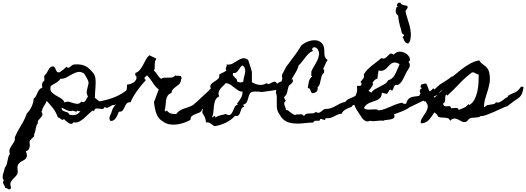

<svg xmlns="http://www.w3.org/2000/svg" viewBox="-250 -908 3999 1459"><path d="M732.4 -239.3Q730.5 -214.8 719.2 -195.3Q708 -175.8 691.4 -160.2Q674.8 -144.5 655.3 -131.8Q635.7 -119.1 617.2 -108.4Q608.4 -112.3 600.1 -107.4Q591.8 -102.5 583 -97.2Q574.2 -91.8 564.9 -89.4Q555.7 -86.9 545.9 -95.7Q538.1 -79.1 526.9 -79.6Q515.6 -80.1 503.4 -82.5Q491.2 -85 480.5 -83.5Q469.7 -82 463.9 -61.5L457 -69.3Q439.5 -58.6 422.9 -41.5Q406.2 -24.4 388.2 -8.8Q370.1 6.8 350.1 16.6Q330.1 26.4 307.6 21.5Q301.8 33.2 291.5 33.2Q281.2 33.2 270.5 26.4Q259.8 19.5 250 10.7Q240.2 2 235.4 -3.9Q230.5 3.9 225.1 2.9Q219.7 2 213.9 -2.4Q208 -6.8 202.1 -11.7Q196.3 -16.6 189.5 -15.6Q175.8 -56.6 153.8 -84.5Q131.8 -112.3 104.5 -141.6Q101.6 -130.9 96.2 -122.1Q90.8 -113.3 85.4 -105Q80.1 -96.7 75.7 -87.9Q71.3 -79.1 70.3 -67.4L64.5 -59.6Q75.2 -43.9 71.8 -33.7Q68.4 -23.4 59.6 -14.6Q50.8 -5.9 43 4.4Q35.2 14.6 37.1 30.3Q30.3 36.1 27.3 46.4Q24.4 56.6 22 68.4Q19.5 80.1 17.1 91.8Q14.6 103.5 8.8 112.3Q11.7 124 6.3 130.4Q1 136.7 -6.3 143.1Q-13.7 149.4 -20.5 157.7Q-27.3 166 -25.4 179.7Q-24.4 189.5 -23.9 189Q-23.4 188.5 -23.4 198.2Q-23.4 211.9 -30.8 225.1Q-38.1 238.3 -53.7 240.2Q-43.9 264.6 -45.9 277.8Q-47.9 291 -56.2 299.3Q-64.5 307.6 -76.2 313Q-87.9 318.4 -98.1 326.2Q-108.4 334 -114.3 347.2Q-120.1 360.4 -116.2 382.8Q-112.3 408.2 -123 421.9Q-133.8 435.5 -146.5 447.8Q-159.2 460 -167.5 474.6Q-175.8 489.3 -166 516.6Q-168.9 528.3 -174.3 530.3Q-179.7 532.2 -185.5 529.8Q-191.4 527.3 -198.2 523.4Q-205.1 519.5 -210.9 519.5Q-210.9 511.7 -214.8 504.9Q-218.8 498 -222.7 491.2Q-226.6 484.4 -227.1 477.5Q-227.5 470.7 -220.7 461.9Q-229.5 453.1 -230 441.4Q-230.5 429.7 -227.1 416.5Q-223.6 403.3 -219.2 390.6Q-214.8 377.9 -213.9 367.2Q-204.1 355.5 -199.7 342.3Q-195.3 329.1 -192.9 314.9Q-190.4 300.8 -187 287.1Q-183.6 273.4 -174.8 261.7Q-181.6 240.2 -175.8 225.1Q-169.9 210 -160.6 197.3Q-151.4 184.6 -143.1 170.4Q-134.8 156.2 -137.7 135.7Q-118.2 89.8 -90.8 46.4Q-63.5 2.9 -45.9 -45.9Q-23.4 -68.4 -9.8 -97.7Q3.9 -127 5.9 -158.2Q18.6 -167 23.9 -179.2Q29.3 -191.4 34.7 -203.1Q40 -214.8 47.9 -225.6Q55.7 -236.3 72.3 -243.2Q68.4 -256.8 69.3 -265.1Q70.3 -273.4 76.2 -287.1Q85 -290 86.4 -296.4Q87.9 -302.7 86.9 -310.1Q85.9 -317.4 85.9 -325.2Q85.9 -333 91.8 -338.9Q95.7 -342.8 96.2 -343.3Q96.7 -343.8 96.7 -343.8Q96.7 -343.8 97.7 -344.2Q98.6 -344.7 101.6 -348.6Q107.4 -356.4 112.3 -366.7Q117.2 -377 123 -385.7Q128.9 -394.5 137.2 -399.9Q145.5 -405.3 159.2 -402.3Q165 -397.5 168.9 -389.6Q172.9 -381.8 176.3 -374Q179.7 -366.2 184.6 -361.3Q189.5 -356.4 198.2 -358.4Q202.1 -358.4 207 -361.3Q219.7 -370.1 231.9 -379.9Q244.1 -389.6 255.9 -400.4Q263.7 -391.6 270 -393.1Q276.4 -394.5 282.7 -399.9Q289.1 -405.3 296.4 -411.1Q303.7 -417 313.5 -418Q355.5 -421.9 386.2 -411.1Q417 -400.4 445.3 -368.2Q450.2 -362.3 456.5 -355Q462.9 -347.7 466.8 -339.8Q474.6 -325.2 476.1 -302.7Q477.5 -280.3 476.1 -255.4Q474.6 -230.5 472.7 -206.5Q470.7 -182.6 470.7 -165L504.9 -137.7Q568.4 -148.4 626 -171.9Q683.6 -195.3 732.4 -239.3ZM418.9 -175.8Q407.2 -192.4 408.7 -208Q410.2 -223.6 414.6 -239.3Q418.9 -254.9 421.9 -270Q424.8 -285.2 417 -300.8Q410.2 -314.5 403.3 -326.2Q396.5 -337.9 388.7 -349.6Q363.3 -365.2 341.8 -360.8Q320.3 -356.4 299.3 -344.7Q278.3 -333 256.8 -320.8Q235.4 -308.6 210 -309.6Q202.1 -298.8 193.4 -291.5Q184.6 -284.2 175.3 -278.3Q166 -272.5 155.8 -267.1Q145.5 -261.7 135.7 -253.9Q127.9 -226.6 139.6 -211.4Q151.4 -196.3 170.9 -185.1Q190.4 -173.8 210.9 -162.1Q231.4 -150.4 240.2 -128.9Q258.8 -138.7 275.4 -134.3Q292 -129.9 308.1 -124.5Q324.2 -119.1 339.4 -119.1Q354.5 -119.1 369.1 -136.7Q378.9 -128.9 386.7 -132.3Q394.5 -135.7 399.9 -143.1Q405.3 -150.4 409.7 -160.2Q414.1 -169.9 418.9 -175.8ZM361.3 -63.5Q356.4 -63.5 350.1 -63Q343.8 -62.5 340.8 -69.3L335 -61.5Q326.2 -58.6 318.4 -62Q310.5 -65.4 301.8 -67.4Q292 -62.5 280.8 -64Q269.5 -65.4 258.3 -70.3Q247.1 -75.2 236.3 -81.1Q225.6 -86.9 216.8 -90.8Q218.8 -74.2 226.1 -68.8Q233.4 -63.5 243.2 -60.5Q252.9 -57.6 262.7 -53.7Q272.5 -49.8 278.3 -36.1Q302.7 -30.3 323.7 -35.6Q344.7 -41 361.3 -63.5Z M1366.2 -193.4Q1343.8 -182.6 1335.9 -167Q1328.1 -151.4 1323.7 -134.8Q1319.3 -118.2 1313 -103Q1306.6 -87.9 1286.1 -78.1Q1281.2 -60.5 1267.1 -53.7Q1252.9 -46.9 1237.3 -41.5Q1221.7 -36.1 1209.5 -27.3Q1197.3 -18.6 1197.3 2.9Q1177.7 13.7 1154.8 22.5Q1131.8 31.2 1106.9 35.6Q1082 40 1057.6 39.1Q1033.2 38.1 1011.7 29.3Q997.1 22.5 983.4 11.7Q978.5 7.8 974.1 5.4Q969.7 2.9 964.8 -2Q953.1 -13.7 945.3 -29.3Q937.5 -44.9 932.6 -62.5Q927.7 -80.1 924.8 -97.7Q921.9 -115.2 919.9 -130.9L956.1 -228.5Q927.7 -251 910.2 -280.8Q892.6 -310.5 867.2 -335.9Q862.3 -329.1 854.5 -324.2Q846.7 -319.3 848.6 -308.6L858.4 -299.8Q826.2 -264.6 793.5 -220.2Q760.7 -175.8 742.2 -130.9Q720.7 -131.8 711.9 -120.6Q703.1 -109.4 697.3 -95.2Q691.4 -81.1 682.6 -69.3Q673.8 -57.6 653.3 -59.6Q648.4 -48.8 643.6 -36.6Q638.7 -24.4 631.8 -13.7Q625 -2.9 615.2 4.4Q605.5 11.7 590.8 11.7Q583 3.9 582 -4.9Q581.1 -13.7 584 -22.9Q586.9 -32.2 591.8 -41.5Q596.7 -50.8 598.6 -59.6Q606.4 -87.9 627 -110.8Q647.5 -133.8 668 -156.7Q688.5 -179.7 703.1 -205.1Q717.8 -230.5 714.8 -264.6Q727.5 -265.6 740.7 -270Q753.9 -274.4 765.1 -281.7Q776.4 -289.1 782.7 -300.3Q789.1 -311.5 787.1 -327.1Q779.3 -331.1 778.3 -338.4Q777.3 -345.7 778.3 -353.5Q799.8 -360.4 813 -377.4Q826.2 -394.5 836.9 -414.1Q847.7 -433.6 857.9 -453.6Q868.2 -473.6 884.8 -488.3Q898.4 -480.5 912.1 -475.1Q925.8 -469.7 938.5 -460.9Q929.7 -449.2 927.7 -438.5Q925.8 -427.7 925.8 -416.5Q925.8 -405.3 925.8 -394.5Q925.8 -383.8 919.9 -372.1Q935.5 -358.4 946.3 -339.8Q957 -321.3 973.6 -308.6Q985.4 -317.4 1000 -317.9Q1014.6 -318.4 1029.8 -317.9Q1044.9 -317.4 1058.6 -319.8Q1072.3 -322.3 1081.1 -335.9Q1085 -332 1092.8 -332Q1100.6 -332 1108.4 -332Q1116.2 -332 1122.1 -329.6Q1127.9 -327.1 1128.9 -320.3Q1129.9 -312.5 1128.4 -309.6Q1127 -306.6 1125 -299.8Q1123 -292 1124 -292Q1125 -292 1122.1 -285.2Q1117.2 -272.5 1106 -263.7Q1094.7 -254.9 1083.5 -246.6Q1072.3 -238.3 1063 -228Q1053.7 -217.8 1053.7 -202.1Q1032.2 -194.3 1023.4 -179.2Q1014.6 -164.1 1011.7 -145Q1008.8 -126 1007.8 -106Q1006.8 -85.9 1001 -69.3L1009.8 -59.6L1017.6 -69.3Q1031.2 -49.8 1050.3 -44.9Q1069.3 -40 1089.8 -42Q1099.6 -56.6 1112.8 -65.4Q1126 -74.2 1141.1 -80.1Q1156.2 -85.9 1172.4 -90.8Q1188.5 -95.7 1203.1 -102.5Q1214.8 -108.4 1223.1 -115.2Q1231.4 -122.1 1241.2 -130.9Q1270.5 -158.2 1299.3 -184.6Q1328.1 -210.9 1357.4 -238.3Q1363.3 -238.3 1365.2 -232.4Q1367.2 -226.6 1367.2 -219.2Q1367.2 -211.9 1366.7 -204.6Q1366.2 -197.3 1366.2 -193.4Z M1974.6 -306.6Q1978.5 -292 1971.7 -281.7Q1964.8 -271.5 1953.6 -263.7Q1942.4 -255.9 1929.2 -249.5Q1916 -243.2 1907.2 -235.4Q1863.3 -225.6 1827.6 -221.2Q1792 -216.8 1749 -210Q1736.3 -208 1725.1 -210.4Q1713.9 -212.9 1702.1 -211.9Q1695.3 -211.9 1689.5 -212.4Q1683.6 -212.9 1677.7 -211.9Q1655.3 -210 1648.4 -196.8Q1641.6 -183.6 1637.2 -166.5Q1632.8 -149.4 1626.5 -134.3Q1620.1 -119.1 1599.6 -113.3Q1597.7 -108.4 1601.1 -104.5Q1604.5 -100.6 1606.4 -97.7Q1589.8 -92.8 1584.5 -80.1Q1579.1 -67.4 1575.2 -54.7Q1571.3 -42 1564 -33.2Q1556.6 -24.4 1536.1 -27.3Q1505.9 4.9 1464.8 24.9Q1423.8 44.9 1379.9 50.8Q1372.1 46.9 1364.7 41Q1357.4 35.2 1350.1 30.3Q1342.8 25.4 1334.5 22.9Q1326.2 20.5 1315.4 22.5Q1314.5 2 1307.1 -15.6Q1299.8 -33.2 1288.1 -48.8Q1286.1 -66.4 1292.5 -81.5Q1298.8 -96.7 1305.7 -111.3Q1312.5 -126 1316.9 -141.1Q1321.3 -156.2 1315.4 -175.8Q1325.2 -181.6 1328.6 -189.5Q1332 -197.3 1333.5 -205.6Q1335 -213.9 1337.9 -221.2Q1340.8 -228.5 1351.6 -233.4Q1343.8 -256.8 1354 -268.1Q1364.3 -279.3 1378.9 -288.1Q1393.6 -296.9 1406.2 -307.6Q1418.9 -318.4 1416 -339.8Q1421.9 -345.7 1429.7 -349.6Q1437.5 -353.5 1444.8 -356.9Q1452.1 -360.4 1459 -364.3Q1465.8 -368.2 1471.7 -375Q1464.8 -379.9 1465.3 -384.8Q1465.8 -389.6 1467.8 -395Q1469.7 -400.4 1472.2 -406.2Q1474.6 -412.1 1471.7 -418Q1498 -414.1 1518.1 -425.3Q1538.1 -436.5 1556.2 -448.2Q1574.2 -460 1592.8 -464.8Q1611.3 -469.7 1635.7 -453.1Q1637.7 -446.3 1642.1 -433.1Q1646.5 -419.9 1650.9 -406.2Q1655.3 -392.6 1659.2 -379.9Q1663.1 -367.2 1664.1 -361.3Q1664.1 -356.4 1664.1 -345.7Q1664.1 -335 1664.1 -322.8Q1664.1 -310.5 1664.1 -299.8Q1664.1 -289.1 1664.1 -283.2Q1692.4 -266.6 1720.7 -263.2Q1749 -259.8 1777.3 -276.4Q1788.1 -266.6 1797.9 -271Q1807.6 -275.4 1816.9 -281.2Q1826.2 -287.1 1835.9 -287.6Q1845.7 -288.1 1855.5 -271.5Q1869.1 -284.2 1883.8 -287.6Q1898.4 -291 1914.1 -291.5Q1929.7 -292 1944.8 -293.9Q1960 -295.9 1974.6 -306.6ZM1599.6 -290Q1599.6 -304.7 1604.5 -321.3Q1609.4 -337.9 1612.3 -354Q1615.2 -370.1 1611.8 -384.8Q1608.4 -399.4 1592.8 -411.1Q1582 -405.3 1575.2 -395Q1568.4 -384.8 1561.5 -374.5Q1554.7 -364.3 1545.4 -357.4Q1536.1 -350.6 1521.5 -353.5Q1516.6 -341.8 1521.5 -334.5Q1526.4 -327.1 1533.2 -320.8Q1540 -314.5 1546.4 -307.6Q1552.7 -300.8 1550.8 -290Q1554.7 -287.1 1561.5 -284.7Q1568.4 -282.2 1575.7 -281.7Q1583 -281.2 1589.8 -283.2Q1596.7 -285.2 1599.6 -290ZM1592.8 -211.9Q1573.2 -211.9 1559.1 -221.2Q1544.9 -230.5 1530.8 -242.2Q1516.6 -253.9 1501.5 -264.2Q1486.3 -274.4 1464.8 -276.4Q1456.1 -264.6 1444.3 -254.4Q1432.6 -244.1 1423.8 -232.4Q1415 -220.7 1411.6 -207Q1408.2 -193.4 1416 -175.8Q1393.6 -165 1385.7 -145Q1377.9 -125 1375.5 -101.6Q1373 -78.1 1371.1 -54.7Q1369.1 -31.2 1358.4 -12.7L1379.9 -27.3Q1383.8 -25.4 1386.2 -21.5Q1388.7 -17.6 1386.7 -12.7Q1394.5 -20.5 1404.3 -24.9Q1414.1 -29.3 1424.3 -31.7Q1434.6 -34.2 1444.8 -36.1Q1455.1 -38.1 1464.8 -42Q1489.3 -28.3 1500 -36.1Q1510.7 -43.9 1517.6 -59.6Q1524.4 -75.2 1532.2 -92.3Q1540 -109.4 1557.6 -113.3L1550.8 -120.1Q1567.4 -140.6 1580.6 -162.6Q1593.8 -184.6 1592.8 -211.9Z M2586.9 -273.4Q2578.1 -249 2560.1 -228.5Q2542 -208 2521.5 -188.5Q2501 -168.9 2481 -149.9Q2460.9 -130.9 2447.3 -110.4Q2438.5 -113.3 2432.1 -108.4Q2425.8 -103.5 2420.9 -95.7Q2410.2 -91.8 2398.9 -87.4Q2387.7 -83 2377.4 -77.1Q2367.2 -71.3 2358.9 -63.5Q2350.6 -55.7 2346.7 -43.9Q2328.1 -43 2314.5 -36.6Q2300.8 -30.3 2288.1 -23.4Q2275.4 -16.6 2260.7 -12.2Q2246.1 -7.8 2225.6 -10.7Q2221.7 3.9 2215.3 3.4Q2209 2.9 2202.1 -0.5Q2195.3 -3.9 2188.5 -4.4Q2181.6 -4.9 2177.7 9.8Q2170.9 9.8 2163.6 9.3Q2156.2 8.8 2149.9 9.3Q2143.6 9.8 2138.2 12.7Q2132.8 15.6 2129.9 23.4Q2101.6 23.4 2070.3 27.3Q2039.1 31.2 2008.3 31.2Q1977.5 31.2 1948.7 23.9Q1919.9 16.6 1897.5 -5.9Q1889.6 -13.7 1884.8 -21.5Q1879.9 -29.3 1874 -39.1Q1871.1 -43.9 1868.2 -48.3Q1865.2 -52.7 1862.3 -58.6Q1854.5 -76.2 1853.5 -94.7Q1852.5 -113.3 1853 -131.8Q1853.5 -150.4 1853.5 -168.5Q1853.5 -186.5 1846.7 -204.1Q1846.7 -220.7 1854 -233.9Q1861.3 -247.1 1870.1 -259.8Q1878.9 -272.5 1886.7 -285.6Q1894.5 -298.8 1895.5 -314.5Q1888.7 -331.1 1896.5 -346.7Q1904.3 -362.3 1912.1 -376Q1915 -380.9 1917.5 -386.2Q1919.9 -391.6 1922.9 -397.5Q1925.8 -403.3 1930.7 -409.2Q1935.5 -415 1939.5 -419.9Q1952.1 -437.5 1964.8 -454.1Q1977.5 -470.7 1990.2 -488.3Q1999 -500 2007.3 -511.7Q2015.6 -523.4 2023.4 -536.1Q2027.3 -542 2031.2 -549.3Q2035.2 -556.6 2039.1 -561.5Q2043.9 -567.4 2055.7 -574.7Q2067.4 -582 2074.2 -585.9Q2093.8 -595.7 2116.2 -600.1Q2138.7 -604.5 2158.2 -600.6Q2177.7 -596.7 2192.9 -582.5Q2208 -568.4 2212.9 -542Q2214.8 -529.3 2214.4 -517.1Q2213.9 -504.9 2215.3 -493.2Q2216.8 -481.4 2221.7 -471.2Q2226.6 -460.9 2239.3 -452.1Q2228.5 -435.5 2221.2 -418Q2213.9 -400.4 2205.1 -382.8Q2214.8 -379.9 2213.4 -371.6Q2211.9 -363.3 2212.9 -356.4Q2199.2 -345.7 2194.3 -330.1Q2189.5 -314.5 2186.5 -298.3Q2183.6 -282.2 2179.2 -268.1Q2174.8 -253.9 2163.1 -245.1Q2168.9 -213.9 2143.6 -204.1Q2126 -197.3 2120.1 -201.7Q2114.3 -206.1 2111.8 -214.4Q2109.4 -222.7 2105.5 -230.5Q2101.6 -238.3 2088.9 -238.3Q2090.8 -250 2092.3 -262.2Q2093.8 -274.4 2096.7 -286.1Q2099.6 -297.9 2105.5 -308.6Q2111.3 -319.3 2122.1 -328.1Q2113.3 -333 2115.2 -343.3Q2117.2 -353.5 2115.2 -362.3Q2122.1 -381.8 2135.7 -403.3Q2149.4 -424.8 2160.2 -446.8Q2170.9 -468.8 2173.8 -491.2Q2176.8 -513.7 2163.1 -535.2Q2159.2 -541 2151.9 -544.9Q2144.5 -548.8 2137.7 -548.8Q2130.9 -548.8 2126 -543.9Q2121.1 -539.1 2122.1 -528.3L2129.9 -521.5Q2111.3 -515.6 2097.2 -502Q2083 -488.3 2070.3 -472.2Q2057.6 -456.1 2045.4 -439.5Q2033.2 -422.9 2019.5 -411.1Q2012.7 -383.8 1998.5 -360.4Q1984.4 -336.9 1970.7 -313.5Q1962.9 -298.8 1959.5 -289.1Q1956.1 -279.3 1950.2 -265.6Q1948.2 -260.7 1945.8 -256.3Q1943.4 -252 1941.4 -247.1Q1935.5 -225.6 1931.2 -205.1Q1926.8 -184.6 1908.2 -169.9Q1911.1 -162.1 1913.6 -155.3Q1916 -148.4 1922.9 -141.6Q1912.1 -135.7 1910.6 -127.4Q1909.2 -119.1 1911.6 -109.9Q1914.1 -100.6 1918.5 -91.3Q1922.9 -82 1922.9 -73.2Q1934.6 -72.3 1944.3 -64.5Q1954.1 -56.6 1964.4 -48.8Q1974.6 -41 1984.4 -36.6Q1994.1 -32.2 2005.9 -39.1Q2013.7 -37.1 2020.5 -38.1Q2027.3 -39.1 2034.2 -39.6Q2041 -40 2047.4 -37.1Q2053.7 -34.2 2060.5 -25.4Q2067.4 -40 2079.1 -43Q2090.8 -45.9 2104 -45.9Q2117.2 -45.9 2129.4 -46.9Q2141.6 -47.9 2150.4 -58.6Q2162.1 -48.8 2171.4 -50.8Q2180.7 -52.7 2189 -59.6Q2197.3 -66.4 2206.1 -73.2Q2214.8 -80.1 2225.6 -80.1Q2249 -80.1 2266.6 -86.9Q2284.2 -93.8 2300.8 -103Q2317.4 -112.3 2334.5 -121.1Q2351.6 -129.9 2374 -133.8Q2383.8 -148.4 2397 -154.8Q2410.2 -161.1 2424.3 -166.5Q2438.5 -171.9 2451.7 -180.2Q2464.8 -188.5 2475.6 -207Q2495.1 -206.1 2507.8 -218.3Q2520.5 -230.5 2532.2 -244.6Q2543.9 -258.8 2556.2 -269Q2568.4 -279.3 2586.9 -273.4Z M3190.4 -298.8Q3181.6 -290 3177.2 -285.2Q3172.9 -280.3 3169.4 -275.9Q3166 -271.5 3161.6 -266.6Q3157.2 -261.7 3148.4 -252Q3140.6 -244.1 3133.8 -235.4Q3127 -226.6 3118.2 -219.7Q3106.4 -222.7 3100.1 -216.8Q3093.8 -210.9 3088.4 -203.6Q3083 -196.3 3078.6 -189.9Q3074.2 -183.6 3067.4 -184.6Q3043.9 -171.9 3020.5 -162.6Q2997.1 -153.3 2975.6 -135.7L2967.8 -143.6L2866.2 -94.7Q2861.3 -92.8 2856.4 -88.9Q2851.6 -85 2846.7 -82Q2825.2 -70.3 2802.2 -61Q2779.3 -51.8 2756.8 -43.9L2744.1 -40Q2752 -20.5 2744.1 -12.7Q2736.3 -4.9 2721.7 -1.5Q2707 2 2689.5 2.9Q2671.9 3.9 2662.1 9.8Q2650.4 7.8 2638.2 8.3Q2626 8.8 2613.3 10.7Q2599.6 12.7 2587.9 12.7Q2576.2 12.7 2562.5 9.8H2560.5Q2543.9 17.6 2531.7 13.2Q2519.5 8.8 2509.8 -1.5Q2500 -11.7 2491.7 -25.9Q2483.4 -40 2474.6 -51.8Q2468.8 -59.6 2460 -74.2Q2451.2 -88.9 2444.8 -105.5Q2438.5 -122.1 2437 -139.2Q2435.5 -156.2 2444.3 -168.9Q2453.1 -181.6 2458.5 -196.3Q2463.9 -210.9 2463.9 -230.5Q2463.9 -237.3 2463.4 -243.2Q2462.9 -249 2462.9 -255.9Q2467.8 -255.9 2473.6 -255.4Q2479.5 -254.9 2484.9 -255.4Q2490.2 -255.9 2493.7 -259.3Q2497.1 -262.7 2497.1 -271.5Q2497.1 -276.4 2493.7 -279.3Q2490.2 -282.2 2489.3 -285.2Q2495.1 -293.9 2500.5 -299.3Q2505.9 -304.7 2509.8 -310.1Q2513.7 -315.4 2515.6 -322.8Q2517.6 -330.1 2514.6 -342.8Q2526.4 -363.3 2542.5 -379.4Q2558.6 -395.5 2576.2 -409.7Q2593.8 -423.8 2612.3 -437.5Q2630.9 -451.2 2647.5 -466.8Q2666 -459 2677.2 -466.8Q2688.5 -474.6 2697.3 -483.9Q2706.1 -493.2 2714.8 -499Q2723.6 -504.9 2738.3 -494.1L2740.2 -492.2Q2766.6 -518.6 2793.5 -515.6Q2820.3 -512.7 2839.4 -498Q2858.4 -483.4 2864.3 -464.4Q2870.1 -445.3 2853.5 -438.5Q2864.3 -427.7 2864.3 -413.1Q2864.3 -398.4 2856.4 -387.7Q2847.7 -376 2841.3 -363.8Q2835 -351.6 2828.1 -337.9Q2818.4 -315.4 2806.6 -295.4Q2794.9 -275.4 2773.4 -261.7Q2755.9 -266.6 2749.5 -257.8Q2743.2 -249 2740.2 -238.8Q2737.3 -228.5 2733.4 -222.7Q2729.5 -216.8 2716.8 -226.6L2714.8 -228.5L2712.9 -226.6Q2705.1 -218.8 2700.7 -209Q2696.3 -199.2 2688.5 -194.3Q2679.7 -197.3 2669.9 -199.2Q2660.2 -201.2 2651.4 -203.1Q2651.4 -182.6 2643.6 -170.9Q2635.7 -159.2 2623.5 -151.9Q2611.3 -144.5 2595.7 -140.1Q2580.1 -135.7 2564.9 -129.4Q2549.8 -123 2536.6 -113.8Q2523.4 -104.5 2515.6 -87.9Q2525.4 -77.1 2540 -75.7Q2554.7 -74.2 2570.3 -75.7Q2585.9 -77.1 2601.1 -77.1Q2616.2 -77.1 2627.9 -69.3L2628.9 -68.4L2629.9 -69.3Q2653.3 -72.3 2675.3 -80.6Q2697.3 -88.9 2718.3 -98.1Q2739.3 -107.4 2761.2 -115.7Q2783.2 -124 2806.6 -127.9Q2811.5 -120.1 2819.8 -119.1Q2828.1 -118.2 2835.9 -120.1L2836.9 -122.1Q2838.9 -128.9 2840.8 -134.3Q2842.8 -139.6 2846.7 -146.5Q2853.5 -157.2 2863.3 -163.1Q2873 -168.9 2884.3 -171.9Q2895.5 -174.8 2908.2 -175.8Q2920.9 -176.8 2933.6 -178.7H2935.5L2936.5 -181.6Q2940.4 -193.4 2946.8 -197.8Q2953.1 -202.1 2960.4 -204.1Q2967.8 -206.1 2976.1 -207Q2984.4 -208 2992.2 -212.9Q3009.8 -207 3021.5 -216.8Q3033.2 -226.6 3043.9 -237.3L3051.8 -227.5L3054.7 -231.4Q3069.3 -245.1 3076.7 -252Q3084 -258.8 3090.8 -264.2Q3097.7 -269.5 3106.9 -274.9Q3116.2 -280.3 3132.8 -291Q3146.5 -299.8 3159.7 -308.6Q3172.9 -317.4 3185.5 -328.1Q3190.4 -326.2 3190.4 -320.8Q3190.4 -315.4 3190.4 -310.5Q3189.5 -308.6 3189 -304.7Q3188.5 -300.8 3190.4 -298.8ZM2786.1 -420.9Q2785.2 -421.9 2784.7 -421.9Q2784.2 -421.9 2783.2 -422.9Q2762.7 -433.6 2749 -433.1Q2735.4 -432.6 2724.1 -425.3Q2712.9 -418 2703.6 -406.7Q2694.3 -395.5 2684.1 -386.2Q2673.8 -377 2660.2 -372.1Q2646.5 -367.2 2627 -373Q2624 -357.4 2621.6 -342.3Q2619.1 -327.1 2618.2 -311.5Q2601.6 -305.7 2592.3 -294.9Q2583 -284.2 2576.7 -271.5Q2570.3 -258.8 2564.9 -244.6Q2559.6 -230.5 2550.8 -217.8L2554.7 -212.9Q2558.6 -214.8 2563.5 -210Q2568.4 -205.1 2570.3 -203.1Q2581.1 -218.8 2599.1 -229.5Q2617.2 -240.2 2636.2 -249.5Q2655.3 -258.8 2672.9 -269.5Q2690.4 -280.3 2699.2 -297.9Q2730.5 -306.6 2746.1 -333Q2761.7 -359.4 2772.5 -387.7Q2774.4 -393.6 2779.8 -404.8Q2785.2 -416 2786.1 -420.9ZM2841.8 -864.3Q2850.6 -856.4 2846.7 -848.1Q2842.8 -839.8 2835 -829.1Q2833 -827.1 2832.5 -826.2Q2832 -825.2 2831.1 -823.2Q2836.9 -794.9 2845.7 -768.6Q2854.5 -742.2 2861.8 -715.3Q2869.1 -688.5 2871.6 -659.2Q2874 -629.9 2865.2 -594.7L2852.5 -577.1Q2840.8 -578.1 2834.5 -583Q2828.1 -587.9 2824.2 -594.7Q2820.3 -601.6 2817.4 -609.9Q2814.5 -618.2 2808.6 -626Q2810.5 -627.9 2814.9 -631.8Q2819.3 -635.7 2821.3 -637.7Q2819.3 -645.5 2811.5 -649.4Q2803.7 -653.3 2801.8 -664.1Q2800.8 -670.9 2799.3 -676.8Q2797.9 -682.6 2795.9 -689.5Q2788.1 -713.9 2782.7 -738.8Q2777.3 -763.7 2775.4 -789.1Q2761.7 -799.8 2758.3 -812.5Q2754.9 -825.2 2760.7 -845.7Q2761.7 -847.7 2761.2 -848.6Q2760.7 -849.6 2761.7 -851.6L2773.4 -857.4Q2764.6 -863.3 2766.1 -869.6Q2767.6 -876 2775.4 -886.7L2793.9 -887.7Q2793.9 -880.9 2799.3 -877Q2804.7 -873 2812.5 -870.6Q2820.3 -868.2 2828.6 -866.7Q2836.9 -865.2 2841.8 -864.3Z M3728.5 -244.1Q3723.6 -213.9 3716.8 -197.8Q3710 -181.6 3699.7 -171.4Q3689.5 -161.1 3673.8 -151.9Q3658.2 -142.6 3636.7 -125Q3628.9 -119.1 3622.1 -114.3Q3615.2 -109.4 3608.4 -102.5Q3588.9 -96.7 3560.5 -83.5Q3532.2 -70.3 3502.4 -57.1Q3472.7 -43.9 3445.8 -34.2Q3418.9 -24.4 3402.3 -26.4Q3396.5 -18.6 3381.8 -16.6Q3367.2 -14.6 3359.4 -14.6Q3346.7 -14.6 3333.5 -12.7Q3320.3 -10.7 3310.5 -1Q3308.6 1 3308.1 1.5Q3307.6 2 3308.1 2Q3308.6 2 3308.1 2.4Q3307.6 2.9 3305.7 5.9Q3294.9 18.6 3283.7 19.5Q3272.5 20.5 3261.7 16.1Q3251 11.7 3239.7 4.9Q3228.5 -2 3217.3 -5.4Q3206.1 -8.8 3194.3 -6.3Q3182.6 -3.9 3170.9 9.8Q3164.1 -7.8 3149.4 -10.7Q3134.8 -13.7 3119.6 -14.2Q3104.5 -14.6 3090.8 -17.1Q3077.1 -19.5 3072.3 -35.2V-36.1L3051.8 -53.7L3048.8 -50.8Q3043.9 -45.9 3041 -40Q3038.1 -34.2 3034.2 -29.3Q3026.4 -17.6 3017.6 -6.3Q3008.8 4.9 2997.6 13.2Q2986.3 21.5 2973.6 25.9Q2960.9 30.3 2946.3 28.3Q2946.3 4.9 2959.5 -14.6Q2972.7 -34.2 2984.9 -53.2Q2997.1 -72.3 3000.5 -92.3Q3003.9 -112.3 2984.4 -134.8Q2983.4 -148.4 2972.2 -161.6Q2960.9 -174.8 2951.2 -188Q2941.4 -201.2 2939.9 -213.9Q2938.5 -226.6 2957 -239.3Q2948.2 -241.2 2945.3 -246.1Q2945.3 -251 2947.8 -256.3Q2950.2 -261.7 2952.1 -266.6Q2958 -266.6 2964.4 -269Q2970.7 -271.5 2976.1 -272.9Q2981.4 -274.4 2985.8 -272.9Q2990.2 -271.5 2994.1 -263.7Q2997.1 -257.8 2999 -251Q3001 -244.1 3003.9 -237.3Q3011.7 -217.8 3023.4 -200.7Q3035.2 -183.6 3049.8 -168.9L3052.7 -166Q3052.7 -167 3056.6 -170.9Q3060.5 -174.8 3065.4 -179.2Q3070.3 -183.6 3074.2 -187.5Q3078.1 -191.4 3080.1 -193.4Q3091.8 -204.1 3102.5 -213.9Q3113.3 -223.6 3121.6 -233.9Q3129.9 -244.1 3134.3 -257.3Q3138.7 -270.5 3138.7 -288.1Q3168.9 -308.6 3198.2 -333.5Q3227.5 -358.4 3257.8 -381.8Q3288.1 -405.3 3320.8 -423.8Q3353.5 -442.4 3391.6 -449.2Q3400.4 -433.6 3412.1 -424.8Q3423.8 -416 3435.1 -407.2Q3446.3 -398.4 3455.6 -385.7Q3464.8 -373 3468.8 -350.6Q3476.6 -308.6 3469.2 -271.5Q3461.9 -234.4 3448.2 -194.3Q3440.4 -170.9 3434.1 -146.5Q3427.7 -122.1 3427.7 -96.7L3434.6 -94.7Q3443.4 -106.4 3454.6 -109.4Q3465.8 -112.3 3477.5 -113.3Q3489.3 -114.3 3500.5 -116.7Q3511.7 -119.1 3519.5 -130.9Q3532.2 -126 3543.5 -130.4Q3554.7 -134.8 3565.4 -142.6Q3576.2 -150.4 3586.9 -159.2Q3597.7 -168 3609.4 -170.9L3608.4 -178.7Q3626 -190.4 3638.7 -195.3Q3651.4 -200.2 3662.1 -205.1Q3672.9 -210 3683.6 -218.8Q3694.3 -227.5 3708 -248Q3712.9 -250 3719.2 -249.5Q3725.6 -249 3728.5 -244.1ZM3387.7 -340.8Q3382.8 -342.8 3377.4 -344.2Q3372.1 -345.7 3367.2 -348.6Q3358.4 -354.5 3350.6 -357.4Q3342.8 -360.4 3332 -355.5V-353.5H3331.1Q3281.2 -315.4 3238.8 -270Q3196.3 -224.6 3149.4 -181.6L3140.6 -190.4Q3133.8 -181.6 3133.3 -171.9Q3132.8 -162.1 3132.8 -153.3Q3132.8 -144.5 3130.9 -136.7Q3128.9 -128.9 3119.1 -122.1L3116.2 -120.1Q3120.1 -106.4 3127.4 -103Q3134.8 -99.6 3143.1 -100.1Q3151.4 -100.6 3159.2 -101.6Q3167 -102.5 3171.9 -98.6Q3174.8 -96.7 3175.8 -92.8Q3176.8 -88.9 3176.8 -85.9Q3181.6 -85.9 3187 -85.9Q3192.4 -85.9 3198.2 -86.9Q3209 -88.9 3221.2 -87.4Q3233.4 -85.9 3235.4 -72.3Q3254.9 -80.1 3275.4 -88.9Q3295.9 -97.7 3308.6 -117.2L3315.4 -110.4Q3316.4 -110.4 3316.9 -110.8Q3317.4 -111.3 3318.4 -111.3Q3342.8 -126 3356.9 -154.3Q3371.1 -182.6 3377.9 -215.8Q3384.8 -249 3386.2 -282.2Q3387.7 -315.4 3387.7 -340.8Z"/></svg>

Font: Homemade Apple
Style: Regular
Weight: 400
Version: Version 1.001